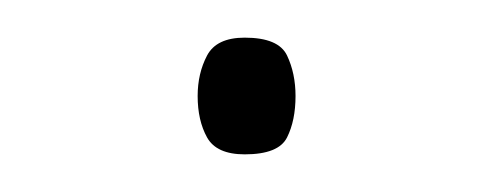

<svg xmlns="http://www.w3.org/2000/svg" viewBox="-20 -365 260 102"><path d="M85 -314Q85 -326 90 -335.5Q95 -345 110 -345Q128 -345 132.5 -335.5Q137 -326 137 -314Q137 -301 132.5 -292Q128 -283 110 -283Q95 -283 90 -292Q85 -301 85 -314Z"/></svg>

Font: Noto Sans Cham Thin
Style: Regular
Weight: 250
Version: Version 2.002